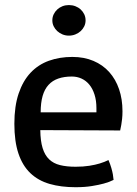

<svg xmlns="http://www.w3.org/2000/svg" viewBox="-20 -741 549 770"><path d="M37.6 -244.6Q37.6 -314.9 54.7 -365.7Q71.8 -416.5 102.5 -449.2Q133.3 -481.9 176 -497.3Q218.8 -512.7 270 -512.7Q317.4 -512.7 354.7 -496.8Q392.1 -481 418 -452.1Q443.8 -423.3 457.5 -383.3Q471.2 -343.3 471.2 -294.9Q471.2 -278.3 469.7 -264.2Q468.3 -250 466.3 -239.7Q464.4 -227.5 461.9 -217.8L141.6 -219.2Q142.1 -175.8 150.9 -147.2Q159.7 -118.7 177 -102.1Q194.3 -85.4 220.7 -78.9Q247.1 -72.3 283.2 -72.3Q314 -72.3 338.4 -76.2Q362.8 -80.1 379.9 -85.4Q399.4 -91.3 415 -99.1Q422.4 -82 426.5 -67.4Q430.7 -52.7 432.6 -42Q434.6 -29.3 435.5 -19.5Q419.4 -11.2 396.5 -4.9Q377 0.5 348.6 5.1Q320.3 9.8 283.2 9.8Q224.6 9.8 179 -3.4Q133.3 -16.6 101.8 -46.6Q70.3 -76.7 54 -125.2Q37.6 -173.8 37.6 -244.6ZM366.7 -290.5V-307.1Q366.7 -337.9 359.1 -361.6Q351.6 -385.3 338.4 -401.4Q325.2 -417.5 307.1 -425.8Q289.1 -434.1 268.1 -434.1Q237.3 -434.1 213.9 -426Q190.4 -418 174.6 -400.6Q158.7 -383.3 150.9 -356Q143.1 -328.6 143.1 -290.5ZM256.3 -598.1Q242.7 -598.1 230.7 -603Q218.8 -607.9 209.7 -616.2Q200.7 -624.5 195.3 -635.5Q189.9 -646.5 189.9 -659.2Q189.9 -672.4 195.3 -683.6Q200.7 -694.8 209.7 -703.1Q218.8 -711.4 230.7 -716.1Q242.7 -720.7 256.3 -720.7Q270 -720.7 282.2 -716.1Q294.4 -711.4 303.5 -703.1Q312.5 -694.8 317.9 -683.6Q323.2 -672.4 323.2 -659.2Q323.2 -646.5 317.9 -635.5Q312.5 -624.5 303.5 -616.2Q294.4 -607.9 282.2 -603Q270 -598.1 256.3 -598.1Z"/></svg>

Font: Basic
Style: Regular
Weight: 400
Designer: Magnus Gaarde
Foundry: Magnus Gaarde
Version: Version 1.003; ttfautohint (v1.1) -l 6 -r 16 -G 0 -x 16 -D l